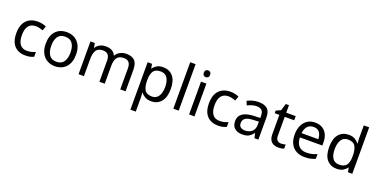

<svg xmlns="http://www.w3.org/2000/svg" viewBox="-24 -1736 5780 2951"><g transform="rotate(20 2866.0 -260.0)"><path d="M300 10Q229 10 173.5 -19Q118 -48 86.5 -109Q55 -170 55 -265Q55 -364 88 -426Q121 -488 177.5 -517Q234 -546 306 -546Q347 -546 385 -537.5Q423 -529 447 -517L420 -444Q396 -453 364 -461Q332 -469 304 -469Q146 -469 146 -266Q146 -169 184.5 -117.5Q223 -66 299 -66Q343 -66 376.5 -75Q410 -84 438 -97V-19Q411 -5 378.5 2.5Q346 10 300 10Z M1031 -269Q1031 -136 963.5 -63Q896 10 781 10Q710 10 654.5 -22.5Q599 -55 567 -117.5Q535 -180 535 -269Q535 -402 602 -474Q669 -546 784 -546Q857 -546 912.5 -513.5Q968 -481 999.5 -419.5Q1031 -358 1031 -269ZM626 -269Q626 -174 663.5 -118.5Q701 -63 783 -63Q864 -63 902 -118.5Q940 -174 940 -269Q940 -364 902 -418Q864 -472 782 -472Q700 -472 663 -418Q626 -364 626 -269Z M1758 -546Q1849 -546 1894 -499.5Q1939 -453 1939 -349V0H1852V-345Q1852 -472 1743 -472Q1665 -472 1631.5 -427Q1598 -382 1598 -296V0H1511V-345Q1511 -472 1401 -472Q1320 -472 1289 -422Q1258 -372 1258 -278V0H1170V-536H1241L1254 -463H1259Q1284 -505 1326.5 -525.5Q1369 -546 1417 -546Q1543 -546 1581 -456H1586Q1613 -502 1659.5 -524Q1706 -546 1758 -546Z M2360 -546Q2459 -546 2519.5 -477Q2580 -408 2580 -269Q2580 -132 2519.5 -61Q2459 10 2359 10Q2297 10 2256.5 -13.5Q2216 -37 2193 -68H2187Q2189 -51 2191 -25Q2193 1 2193 20V240H2105V-536H2177L2189 -463H2193Q2217 -498 2256 -522Q2295 -546 2360 -546ZM2344 -472Q2262 -472 2228.5 -426Q2195 -380 2193 -286V-269Q2193 -170 2225.5 -116.5Q2258 -63 2346 -63Q2395 -63 2426.5 -90Q2458 -117 2473.5 -163.5Q2489 -210 2489 -270Q2489 -362 2453.5 -417Q2418 -472 2344 -472Z M2808 0H2720V-760H2808Z M3023 -737Q3043 -737 3058.5 -723.5Q3074 -710 3074 -681Q3074 -653 3058.5 -639Q3043 -625 3023 -625Q3001 -625 2986 -639Q2971 -653 2971 -681Q2971 -710 2986 -723.5Q3001 -737 3023 -737ZM3066 -536V0H2978V-536Z M3451 10Q3380 10 3324.5 -19Q3269 -48 3237.5 -109Q3206 -170 3206 -265Q3206 -364 3239 -426Q3272 -488 3328.5 -517Q3385 -546 3457 -546Q3498 -546 3536 -537.5Q3574 -529 3598 -517L3571 -444Q3547 -453 3515 -461Q3483 -469 3455 -469Q3297 -469 3297 -266Q3297 -169 3335.5 -117.5Q3374 -66 3450 -66Q3494 -66 3527.5 -75Q3561 -84 3589 -97V-19Q3562 -5 3529.5 2.5Q3497 10 3451 10Z M3919 -545Q4017 -545 4064 -502Q4111 -459 4111 -365V0H4047L4030 -76H4026Q3991 -32 3952.5 -11Q3914 10 3846 10Q3773 10 3725 -28.5Q3677 -67 3677 -149Q3677 -229 3740 -272.5Q3803 -316 3934 -320L4025 -323V-355Q4025 -422 3996 -448Q3967 -474 3914 -474Q3872 -474 3834 -461.5Q3796 -449 3763 -433L3736 -499Q3771 -518 3819 -531.5Q3867 -545 3919 -545ZM3945 -259Q3845 -255 3806.5 -227Q3768 -199 3768 -148Q3768 -103 3795.5 -82Q3823 -61 3866 -61Q3934 -61 3979 -98.5Q4024 -136 4024 -214V-262Z M4456 -62Q4476 -62 4497 -65.5Q4518 -69 4531 -73V-6Q4517 1 4491 5.5Q4465 10 4441 10Q4399 10 4363.5 -4.5Q4328 -19 4306 -55Q4284 -91 4284 -156V-468H4208V-510L4285 -545L4320 -659H4372V-536H4527V-468H4372V-158Q4372 -109 4395.5 -85.5Q4419 -62 4456 -62Z M4845 -546Q4914 -546 4963.5 -516Q5013 -486 5039.5 -431.5Q5066 -377 5066 -304V-251H4699Q4701 -160 4745.5 -112.5Q4790 -65 4870 -65Q4921 -65 4960.5 -74.5Q5000 -84 5042 -102V-25Q5001 -7 4961 1.5Q4921 10 4866 10Q4790 10 4731.5 -21Q4673 -52 4640.5 -113.5Q4608 -175 4608 -264Q4608 -352 4637.5 -415Q4667 -478 4720.5 -512Q4774 -546 4845 -546ZM4844 -474Q4781 -474 4744.5 -433.5Q4708 -393 4701 -321H4974Q4973 -389 4942 -431.5Q4911 -474 4844 -474Z M5392 10Q5292 10 5232 -59.5Q5172 -129 5172 -267Q5172 -405 5232.5 -475.5Q5293 -546 5393 -546Q5455 -546 5494.5 -523Q5534 -500 5559 -467H5565Q5564 -480 5561.5 -505.5Q5559 -531 5559 -546V-760H5647V0H5576L5563 -72H5559Q5535 -38 5495 -14Q5455 10 5392 10ZM5406 -63Q5491 -63 5525.5 -109.5Q5560 -156 5560 -250V-266Q5560 -366 5527 -419.5Q5494 -473 5405 -473Q5334 -473 5298.5 -416.5Q5263 -360 5263 -265Q5263 -169 5298.5 -116Q5334 -63 5406 -63Z"/></g></svg>

Font: Noto Sans Coptic
Style: Regular
Weight: 400
Designer: Monotype Design Team, Denis Moyogo Jacquerye
Foundry: Monotype Imaging Inc.
Version: Version 2.002; ttfautohint (v1.8.4.7-5d5b)